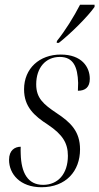

<svg xmlns="http://www.w3.org/2000/svg" viewBox="-20 -776 417 806"><path d="M219 -604 218 -596H227C279 -637 349 -707 377 -747V-756H316C289 -704 253 -646 219 -604ZM154 10C257 10 316 -58 316 -149C316 -224 277 -262 218 -301C161 -339 132 -365 132 -422C132 -492 172 -537 231 -537C288 -537 306 -495 308 -428C308 -417 307 -407 307 -395C338 -395 357 -410 357 -445C357 -495 323 -547 235 -547C146 -547 81 -489 81 -401C81 -328 123 -290 182 -252C243 -211 265 -175 265 -122C265 -47 224 0 161 0C97 0 69 -50 67 -130C66 -140 67 -150 67 -160C43 -160 18 -146 18 -105C18 -46 64 10 154 10Z"/></svg>

Font: Noto Serif Display Condensed Light
Style: Italic
Weight: 300
Width: 3
Italic angle: -12°
Designer: Monotype Design Team
Foundry: Monotype Imaging Inc.
Version: Version 2.009